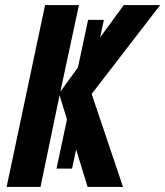

<svg xmlns="http://www.w3.org/2000/svg" viewBox="-20 -734 649 754"><path d="M6 0 157 -714H290L217 -374L286 -469L326 -656H388L373 -587L466 -714H609L340 -365L463 0H324L279 -147L263 -72H202L243 -265L214 -360L139 0Z"/></svg>

Font: Noto Sans Condensed
Style: Bold Italic
Weight: 700
Width: 3
Italic angle: -12°
Designer: Monotype Design Team
Foundry: Monotype Imaging Inc.
Version: Version 2.013; ttfautohint (v1.8.4.7-5d5b)